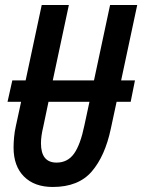

<svg xmlns="http://www.w3.org/2000/svg" viewBox="-20 -734 566 764"><path d="M190 10Q117 10 75.5 -31.5Q34 -73 34 -147Q34 -165 36 -187.5Q38 -210 43 -232L64 -329H10L29 -414H82L146 -714H254L190 -414H354L418 -714H526L462 -414H517L500 -329H444L421 -222Q398 -113 345 -51.5Q292 10 190 10ZM205 -87Q249 -87 274.5 -122.5Q300 -158 316 -236L336 -329H173L152 -229Q143 -192 143 -164Q143 -87 205 -87Z"/></svg>

Font: Noto Sans ExtraCondensed SemiBold
Style: Italic
Weight: 600
Width: 2
Italic angle: -12°
Designer: Monotype Design Team
Foundry: Monotype Imaging Inc.
Version: Version 2.013; ttfautohint (v1.8.4.7-5d5b)